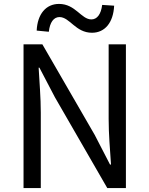

<svg xmlns="http://www.w3.org/2000/svg" viewBox="-20 -959 762 979"><path d="M100 0H188V-385C188 -462 181 -540 177 -614H181L260 -463L527 0H622V-733H534V-352C534 -276 541 -194 546 -120H541L463 -271L196 -733H100ZM449 -792C515 -792 558 -844 562 -930L501 -934C495 -886 475 -860 446 -860C394 -860 365 -939 281 -939C214 -939 171 -887 167 -803L229 -797C234 -845 254 -872 283 -872C336 -872 365 -792 449 -792Z"/></svg>

Font: Noto Sans CJK KR Regular
Style: Regular
Weight: 400
Designer: Ryoko NISHIZUKA (kana & ideographs); Paul D. Hunt (Latin, Greek & Cyrillic); Wenlong ZHANG (bopomofo); Sandoll Communica
Foundry: Adobe Systems Incorporated
Version: Version 1.004;PS 1.004;hotconv 1.0.82;makeotf.lib2.5.63406